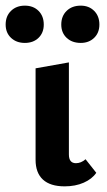

<svg xmlns="http://www.w3.org/2000/svg" viewBox="-47 -653 378 680"><path d="M-27 -566Q-27 -596 -8 -614.5Q11 -633 41 -633Q71 -633 89.5 -614.5Q108 -596 108 -566Q108 -537 89.5 -519Q71 -501 41 -501Q11 -501 -8 -519Q-27 -537 -27 -566ZM170 -566Q170 -596 189 -614.5Q208 -633 239 -633Q268 -633 286.5 -614.5Q305 -596 305 -566Q305 -537 286.5 -519Q268 -501 239 -501Q208 -501 189 -519Q170 -537 170 -566ZM79 -87V-411L197 -432V-106Q197 -75 222 -75Q240 -75 256 -89L294 -41Q279 -19 249.5 -6Q220 7 182 7Q131 7 105 -17Q79 -41 79 -87Z"/></svg>

Font: Ysabeau Infant
Style: Bold
Weight: 700
Designer: Christian Thalmann (Catharsis Fonts)
Version: Version 0.003